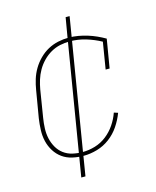

<svg xmlns="http://www.w3.org/2000/svg" viewBox="-111 -710 722 888"><g transform="rotate(-15 250.0 -265.5)"><path d="M204 8Q177 8 150.5 2Q124 -4 103 -19Q82 -34 68 -56.5Q54 -79 48 -104.5Q42 -130 43 -158Q44 -186 48 -213L70 -343Q74 -368 81.5 -392.5Q89 -417 102.5 -440Q116 -463 135.5 -482.5Q155 -502 178 -514.5Q201 -527 226.5 -532.5Q252 -538 277 -538Q301 -538 323.5 -534Q346 -530 367 -523.5Q388 -517 408 -508Q428 -499 447 -488L424 -351H405L426 -479Q393 -497 355.5 -508.5Q318 -520 278 -520Q254 -520 231 -515Q208 -510 187 -498Q166 -486 148.5 -468Q131 -450 119 -429Q107 -408 100 -385.5Q93 -363 89 -340L68 -210Q64 -186 63 -161Q62 -136 67 -113Q72 -90 83.5 -69.5Q95 -49 113.5 -35Q132 -21 155.5 -15.5Q179 -10 204 -10Q234 -10 264 -19Q294 -28 319 -47.5Q344 -67 362 -93.5Q380 -120 390 -149L409 -143Q397 -111 377.5 -82Q358 -53 330 -32Q302 -11 269 -1.5Q236 8 204 8ZM167 102 270 -521H280L270 -522L289 -633H308L205 -9H195L205 -8L187 102Z"/></g></svg>

Font: Iosevka Slab Thin
Style: Italic
Weight: 100
Italic angle: -9°
Monospace: yes
Designer: Belleve Invis
Foundry: Belleve Invis
Version: Version 11.1.1; ttfautohint (v1.8.3)